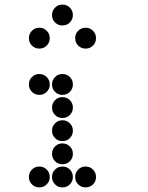

<svg xmlns="http://www.w3.org/2000/svg" viewBox="-20 -815 640 830"><path d="M249 -795Q231 -795 218 -782Q205 -769 205 -751V-749Q205 -731 218 -718Q231 -705 249 -705H251Q269 -705 282 -718Q295 -731 295 -749V-751Q295 -769 282 -782Q269 -795 251 -795ZM149 -695Q131 -695 118 -682Q105 -669 105 -651V-649Q105 -631 118 -618Q131 -605 149 -605H151Q169 -605 182 -618Q195 -631 195 -649V-651Q195 -669 182 -682Q169 -695 151 -695ZM349 -695Q331 -695 318 -682Q305 -669 305 -651V-649Q305 -631 318 -618Q331 -605 349 -605H351Q369 -605 382 -618Q395 -631 395 -649V-651Q395 -669 382 -682Q369 -695 351 -695ZM149 -495Q131 -495 118 -482Q105 -469 105 -451V-449Q105 -431 118 -418Q131 -405 149 -405H151Q169 -405 182 -418Q195 -431 195 -449V-451Q195 -469 182 -482Q169 -495 151 -495ZM249 -495Q231 -495 218 -482Q205 -469 205 -451V-449Q205 -431 218 -418Q231 -405 249 -405H251Q269 -405 282 -418Q295 -431 295 -449V-451Q295 -469 282 -482Q269 -495 251 -495ZM249 -395Q231 -395 218 -382Q205 -369 205 -351V-349Q205 -331 218 -318Q231 -305 249 -305H251Q269 -305 282 -318Q295 -331 295 -349V-351Q295 -369 282 -382Q269 -395 251 -395ZM249 -295Q231 -295 218 -282Q205 -269 205 -251V-249Q205 -231 218 -218Q231 -205 249 -205H251Q269 -205 282 -218Q295 -231 295 -249V-251Q295 -269 282 -282Q269 -295 251 -295ZM249 -195Q231 -195 218 -182Q205 -169 205 -151V-149Q205 -131 218 -118Q231 -105 249 -105H251Q269 -105 282 -118Q295 -131 295 -149V-151Q295 -169 282 -182Q269 -195 251 -195ZM149 -95Q131 -95 118 -82Q105 -69 105 -51V-49Q105 -31 118 -18Q131 -5 149 -5H151Q169 -5 182 -18Q195 -31 195 -49V-51Q195 -69 182 -82Q169 -95 151 -95ZM249 -95Q231 -95 218 -82Q205 -69 205 -51V-49Q205 -31 218 -18Q231 -5 249 -5H251Q269 -5 282 -18Q295 -31 295 -49V-51Q295 -69 282 -82Q269 -95 251 -95ZM349 -95Q331 -95 318 -82Q305 -69 305 -51V-49Q305 -31 318 -18Q331 -5 349 -5H351Q369 -5 382 -18Q395 -31 395 -49V-51Q395 -69 382 -82Q369 -95 351 -95Z"/></svg>

Font: Doto Black Rounded Black
Style: Regular
Weight: 900
Monospace: yes
Version: Version 1.000